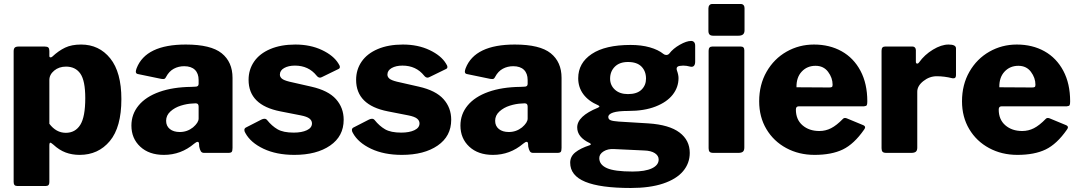

<svg xmlns="http://www.w3.org/2000/svg" viewBox="-20 -762 5377 957"><path d="M226 -508V-483Q226 -476 232 -476Q237 -476 241 -480Q272 -509 304.5 -524.5Q337 -540 384 -540Q474 -540 529.5 -471Q585 -402 585 -268Q585 -128 527.5 -59Q470 10 377 10Q339 10 307 -2Q275 -14 246 -41Q234 -51 231 -51Q226 -51 226 -36V146Q226 165 209 165H65Q48 165 48 145V-506Q48 -519 53.5 -524.5Q59 -530 73 -530H203Q216 -530 221 -525Q226 -520 226 -508ZM308 -100Q355 -100 380 -139.5Q405 -179 405 -273Q405 -360 380.5 -395Q356 -430 309 -430Q274 -430 250 -410Q226 -390 226 -363V-145Q260 -100 308 -100Z M797 10Q723 10 679 -31Q635 -72 635 -136Q635 -193 671 -236.5Q707 -280 774.5 -304Q842 -328 934 -329L954 -330Q970 -330 970 -344V-363Q970 -396 951.5 -414Q933 -432 898 -432Q870 -432 846.5 -419.5Q823 -407 808 -379Q805 -373 802 -370.5Q799 -368 793 -368Q787 -368 783 -369L667 -393Q657 -395 657 -405Q657 -411 661 -422Q707 -540 906 -540Q1031 -540 1085 -496.5Q1139 -453 1139 -374V-25Q1139 -10 1135 -5Q1131 0 1118 0H997Q986 0 981 -8Q976 -16 973 -31L972 -46Q971 -55 965 -55Q959 -55 948 -46Q882 10 797 10ZM955 -247 939 -246Q912 -245 881.5 -235.5Q851 -226 829.5 -206.5Q808 -187 808 -160Q808 -134 826.5 -119Q845 -104 876 -104Q913 -104 942 -127Q970 -151 970 -171V-230Q970 -239 966.5 -243Q963 -247 955 -247Z M1450 -435Q1418 -435 1396.5 -423Q1375 -411 1375 -390Q1375 -379 1384.5 -370.5Q1394 -362 1422 -355L1532 -330Q1616 -311 1654.5 -268Q1693 -225 1693 -165Q1693 -83 1625.5 -36.5Q1558 10 1447 10Q1358 10 1293.5 -20.5Q1229 -51 1203 -99Q1198 -107 1198 -114Q1198 -122 1205 -126L1283 -166Q1291 -170 1298 -170Q1306 -170 1311 -164Q1335 -134 1363.5 -117.5Q1392 -101 1444 -101Q1484 -101 1509.5 -113Q1535 -125 1535 -147Q1535 -161 1522.5 -171Q1510 -181 1479 -187L1377 -207Q1219 -238 1219 -364Q1219 -415 1246.5 -455Q1274 -495 1327 -517.5Q1380 -540 1452 -540Q1527 -540 1585 -512.5Q1643 -485 1667 -445Q1674 -435 1674 -428Q1674 -421 1667 -418L1585 -378Q1579 -375 1575 -375Q1566 -375 1558 -385Q1518 -435 1450 -435Z M1986 -435Q1954 -435 1932.5 -423Q1911 -411 1911 -390Q1911 -379 1920.5 -370.5Q1930 -362 1958 -355L2068 -330Q2152 -311 2190.5 -268Q2229 -225 2229 -165Q2229 -83 2161.5 -36.5Q2094 10 1983 10Q1894 10 1829.5 -20.5Q1765 -51 1739 -99Q1734 -107 1734 -114Q1734 -122 1741 -126L1819 -166Q1827 -170 1834 -170Q1842 -170 1847 -164Q1871 -134 1899.5 -117.5Q1928 -101 1980 -101Q2020 -101 2045.5 -113Q2071 -125 2071 -147Q2071 -161 2058.5 -171Q2046 -181 2015 -187L1913 -207Q1755 -238 1755 -364Q1755 -415 1782.5 -455Q1810 -495 1863 -517.5Q1916 -540 1988 -540Q2063 -540 2121 -512.5Q2179 -485 2203 -445Q2210 -435 2210 -428Q2210 -421 2203 -418L2121 -378Q2115 -375 2111 -375Q2102 -375 2094 -385Q2054 -435 1986 -435Z M2437 10Q2363 10 2319 -31Q2275 -72 2275 -136Q2275 -193 2311 -236.5Q2347 -280 2414.5 -304Q2482 -328 2574 -329L2594 -330Q2610 -330 2610 -344V-363Q2610 -396 2591.5 -414Q2573 -432 2538 -432Q2510 -432 2486.5 -419.5Q2463 -407 2448 -379Q2445 -373 2442 -370.5Q2439 -368 2433 -368Q2427 -368 2423 -369L2307 -393Q2297 -395 2297 -405Q2297 -411 2301 -422Q2347 -540 2546 -540Q2671 -540 2725 -496.5Q2779 -453 2779 -374V-25Q2779 -10 2775 -5Q2771 0 2758 0H2637Q2626 0 2621 -8Q2616 -16 2613 -31L2612 -46Q2611 -55 2605 -55Q2599 -55 2588 -46Q2522 10 2437 10ZM2595 -247 2579 -246Q2552 -245 2521.5 -235.5Q2491 -226 2469.5 -206.5Q2448 -187 2448 -160Q2448 -134 2466.5 -119Q2485 -104 2516 -104Q2553 -104 2582 -127Q2610 -151 2610 -171V-230Q2610 -239 2606.5 -243Q2603 -247 2595 -247Z M3445 -534V-455Q3445 -440 3438.5 -433.5Q3432 -427 3420 -430Q3402 -435 3385 -435Q3377 -435 3374 -434Q3347 -433 3354 -411Q3362 -389 3362 -373Q3362 -327 3333 -290Q3304 -253 3247.5 -231Q3191 -209 3112 -209Q3060 -209 3036 -201Q3012 -193 3012 -179Q3012 -167 3024 -162.5Q3036 -158 3064 -156L3212 -147Q3316 -140 3367 -101.5Q3418 -63 3418 0Q3418 52 3384.5 91.5Q3351 131 3285 153Q3219 175 3124 175Q2972 175 2897 144Q2822 113 2822 49Q2822 18 2847.5 -2.5Q2873 -23 2919 -38Q2925 -40 2925 -43Q2925 -46 2919 -49Q2857 -78 2857 -127Q2857 -183 2960 -225Q2966 -228 2967.5 -230.5Q2969 -233 2962 -237Q2913 -258 2887.5 -292.5Q2862 -327 2862 -372Q2862 -448 2929.5 -493Q2997 -538 3123 -538Q3177 -538 3219 -526Q3261 -514 3287 -493Q3293 -488 3301 -488Q3310 -488 3316 -495Q3335 -520 3368.5 -539Q3402 -558 3425 -558Q3434 -558 3439.5 -552Q3445 -546 3445 -534ZM3200 -370Q3200 -407 3177.5 -430Q3155 -453 3110 -453Q3068 -453 3044.5 -429.5Q3021 -406 3021 -370Q3021 -337 3045 -315Q3069 -293 3110 -293Q3155 -293 3177.5 -315Q3200 -337 3200 -370ZM3041 -19Q3010 -21 2988.5 -7.5Q2967 6 2967 26Q2967 59 3005 76Q3043 93 3133 93Q3196 93 3229.5 77Q3263 61 3263 33Q3263 14 3244 1.5Q3225 -11 3190 -12Z M3691 -611Q3691 -597 3683.5 -590.5Q3676 -584 3660 -584H3535Q3522 -584 3516.5 -590Q3511 -596 3511 -608V-720Q3511 -730 3516 -736Q3521 -742 3529 -742H3673Q3681 -742 3686 -736.5Q3691 -731 3691 -722ZM3690 -27Q3690 -12 3683 -6Q3676 0 3660 0H3536Q3522 0 3517 -5.5Q3512 -11 3512 -23V-509Q3512 -530 3530 -530H3673Q3690 -530 3690 -511Z M4064 -109Q4095 -109 4122.5 -123Q4150 -137 4182 -170Q4186 -174 4191 -174Q4196 -174 4201 -172L4283 -138Q4292 -134 4292 -127Q4292 -123 4287 -116Q4237 -44 4181 -17Q4125 10 4040 10Q3962 10 3899 -24Q3836 -58 3800 -118.5Q3764 -179 3764 -257Q3764 -340 3801 -404.5Q3838 -469 3900.5 -504.5Q3963 -540 4037 -540Q4115 -540 4175 -506.5Q4235 -473 4269 -409Q4303 -345 4303 -257Q4303 -243 4300.5 -238Q4298 -233 4286 -232H3961Q3947 -232 3947 -216Q3947 -166 3980 -137.5Q4013 -109 4064 -109ZM4113 -326Q4123 -326 4126.5 -328.5Q4130 -331 4130 -340Q4130 -374 4107.5 -404Q4085 -434 4045 -434Q4003 -434 3976 -405Q3949 -376 3950 -327Z M4374 -23V-509Q4374 -530 4391 -530H4529Q4536 -530 4540.5 -525Q4545 -520 4545 -512V-454Q4545 -445 4552 -445Q4557 -445 4561 -451Q4588 -489 4630 -514.5Q4672 -540 4708 -540Q4745 -540 4745 -521V-387Q4745 -369 4727 -372Q4687 -382 4649 -382Q4613 -382 4582.5 -358Q4552 -334 4552 -305V-26Q4552 -12 4545 -6Q4538 0 4522 0H4398Q4384 0 4379 -5.5Q4374 -11 4374 -23Z M5075 -109Q5106 -109 5133.5 -123Q5161 -137 5193 -170Q5197 -174 5202 -174Q5207 -174 5212 -172L5294 -138Q5303 -134 5303 -127Q5303 -123 5298 -116Q5248 -44 5192 -17Q5136 10 5051 10Q4973 10 4910 -24Q4847 -58 4811 -118.5Q4775 -179 4775 -257Q4775 -340 4812 -404.5Q4849 -469 4911.5 -504.5Q4974 -540 5048 -540Q5126 -540 5186 -506.5Q5246 -473 5280 -409Q5314 -345 5314 -257Q5314 -243 5311.5 -238Q5309 -233 5297 -232H4972Q4958 -232 4958 -216Q4958 -166 4991 -137.5Q5024 -109 5075 -109ZM5124 -326Q5134 -326 5137.5 -328.5Q5141 -331 5141 -340Q5141 -374 5118.5 -404Q5096 -434 5056 -434Q5014 -434 4987 -405Q4960 -376 4961 -327Z"/></svg>

Font: Libre Franklin ExtraBold
Style: Regular
Weight: 800
Designer: Pablo Impallari, Rodrigo Fuenzalida
Foundry: Impallari Type
Version: Version 1.002; ttfautohint (v1.5)